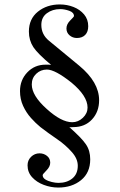

<svg xmlns="http://www.w3.org/2000/svg" viewBox="-20 -696 540 864"><path d="M326 -525Q307 -525 293 -537Q279 -549 279 -568Q279 -587 296 -604Q313 -621 313 -623Q313 -640 291.5 -647.5Q270 -655 251 -655Q216 -655 191 -636.5Q166 -618 166 -584Q166 -541 200 -513L337 -400Q426 -326 426 -245Q426 -193 394 -158.5Q362 -124 310 -124Q307 -124 302.5 -123.5Q298 -123 292 -124Q320 -99 338.5 -80Q357 -61 367 -46Q386 -18 386 21Q386 81 345 114.5Q304 148 242 148Q209 148 177 136Q145 124 124.5 101.5Q104 79 104 48Q104 25 120 9.5Q136 -6 158 -6Q177 -6 191.5 5.5Q206 17 206 36Q206 54 189 71Q172 88 172 92Q172 104 184 111.5Q196 119 213 123Q230 127 243 127Q281 127 305.5 107Q330 87 330 50Q330 18 303 -12Q275 -44 236 -70.5Q197 -97 162 -124Q141 -141 119.5 -165Q98 -189 84 -219.5Q70 -250 70 -286Q70 -336 103 -370.5Q136 -405 185 -405Q193 -405 199 -405Q205 -405 210 -404Q150 -454 130 -484Q110 -515 110 -554Q110 -611 150.5 -643.5Q191 -676 249 -676Q282 -676 311 -664.5Q340 -653 358.5 -631Q377 -609 377 -578Q377 -553 363.5 -539Q350 -525 326 -525ZM305 -146Q332 -146 353 -166Q374 -186 374 -212Q374 -264 302 -324Q228 -383 191 -383Q163 -383 143 -364Q123 -345 123 -316Q123 -266 190 -206Q256 -146 305 -146Z"/></svg>

Font: Pochaevsk
Style: Regular
Weight: 400
Version: Version 1.210; ttfautohint (v1.8.4.7-5d5b)